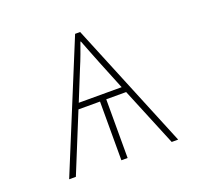

<svg xmlns="http://www.w3.org/2000/svg" viewBox="-98 -640 796 753"><g transform="rotate(-20 300.0 -264.0)"><path d="M69 0 286 -528H307L524 0H497L396 -245H313V0H287V-245H197L97 0ZM207 -269H386L337 -390Q324 -422 315.5 -444.5Q307 -467 297 -492H295Q286 -467 278 -445Q270 -423 256 -390Z"/></g></svg>

Font: Noto Sans Mono Thin
Style: Regular
Weight: 100
Designer: Monotype Design Team
Foundry: Monotype Imaging Inc.
Version: Version 2.014